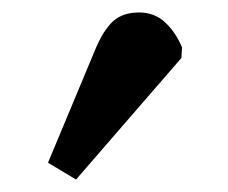

<svg xmlns="http://www.w3.org/2000/svg" viewBox="-20 -781 366 308"><path d="M102 -493 57 -520 133 -702Q146 -733 161.5 -747Q177 -761 203 -761Q228 -761 245 -745Q262 -729 272 -705L271 -688Z"/></svg>

Font: Literata ExtraBold
Style: Italic
Weight: 800
Italic angle: -2°
Designer: Latin by Veronika Burian and Jose Scaglione. Greek by Irene Vlachou. Cyrillic by Vera Evstafieva
Foundry: TypeTogether
Version: Version 3.002